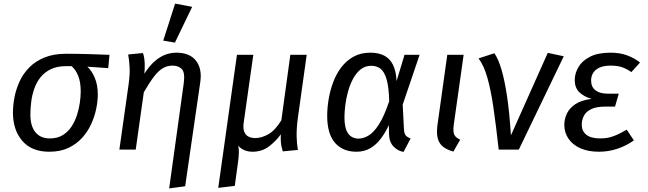

<svg xmlns="http://www.w3.org/2000/svg" viewBox="-20 -832 3602 1068"><path d="M348 -533Q378 -533 409.5 -532.5Q441 -532 473 -531Q505 -530 534.5 -529Q564 -528 589 -527L582 -453L466 -461Q491 -438 507.5 -398.5Q524 -359 524 -306Q524 -271 515.5 -228.5Q507 -186 488 -143.5Q469 -101 437.5 -66Q406 -31 361 -9.5Q316 12 254 12Q156 12 104 -48.5Q52 -109 52 -206Q52 -246 60.5 -290.5Q69 -335 88.5 -378Q108 -421 142 -456Q176 -491 227 -512Q278 -533 348 -533ZM378 -464H348Q298 -464 263.5 -447.5Q229 -431 206.5 -403.5Q184 -376 171.5 -341Q159 -306 154 -268.5Q149 -231 149 -195Q149 -131 177 -96.5Q205 -62 257 -62Q298 -62 327.5 -79.5Q357 -97 376.5 -126Q396 -155 407.5 -190Q419 -225 424 -260Q429 -295 429 -324Q429 -375 415 -410Q401 -445 378 -464Z M961 -539Q1035 -539 1070 -494.5Q1105 -450 1094 -375L1010 204L921 216L1002 -368Q1010 -427 992 -447Q974 -467 939 -467Q911 -467 886.5 -453Q862 -439 837 -406.5Q812 -374 780 -319L735 0H644L695 -360Q703 -418 701 -457Q699 -496 693 -529L775 -537Q779 -527 781.5 -513Q784 -499 785 -477Q786 -455 783 -422Q810 -464 838.5 -489.5Q867 -515 897.5 -527Q928 -539 961 -539ZM888 -606 954 -812 1049 -794 953 -595Z M1686 -527 1637 -177Q1629 -118 1630 -74Q1631 -30 1637 2L1553 10Q1544 -18 1542.5 -39Q1541 -60 1542 -85Q1517 -49 1477.5 -18.5Q1438 12 1385 12Q1360 12 1339.5 3.5Q1319 -5 1305 -22Q1308 -11 1308.5 5.5Q1309 22 1307 44.5Q1305 67 1300 99L1286 202L1194 213L1298 -527H1389L1336 -153Q1331 -119 1338.5 -99.5Q1346 -80 1362.5 -72Q1379 -64 1400 -64Q1435 -64 1473 -85.5Q1511 -107 1545 -163L1595 -527Z M2040 -539Q2085 -539 2116.5 -523Q2148 -507 2165.5 -472.5Q2183 -438 2186 -381L2230 -527H2314L2220 -250L2227 -113Q2228 -93 2235 -81.5Q2242 -70 2264 -62L2225 13Q2193 8 2169 -17Q2145 -42 2144 -85L2143 -136Q2124 -95 2098.5 -61Q2073 -27 2039.5 -7.5Q2006 12 1963 12Q1886 12 1843 -38Q1800 -88 1800 -188Q1800 -231 1808 -279.5Q1816 -328 1833 -374Q1850 -420 1878 -457Q1906 -494 1946 -516.5Q1986 -539 2040 -539ZM2045 -466Q2011 -466 1986 -446Q1961 -426 1943.5 -393Q1926 -360 1915.5 -321.5Q1905 -283 1900.5 -245.5Q1896 -208 1896 -179Q1896 -118 1916.5 -89.5Q1937 -61 1975 -61Q2000 -61 2028.5 -77Q2057 -93 2086.5 -138Q2116 -183 2145 -269Q2143 -348 2130.5 -390.5Q2118 -433 2097 -449.5Q2076 -466 2045 -466Z M2468 -527H2559L2504 -138Q2499 -99 2507 -82.5Q2515 -66 2540 -55L2502 11Q2444 -5 2424.5 -39Q2405 -73 2413 -134Z M2642 -507 2730 -536Q2752 -504 2769.5 -445Q2787 -386 2800.5 -296Q2814 -206 2822 -79L3027 -538L3116 -519L2866 0H2754Q2739 -136 2724.5 -235Q2710 -334 2690.5 -401.5Q2671 -469 2642 -507Z M3311 12Q3252 12 3209 -7Q3166 -26 3142.5 -60Q3119 -94 3119 -137Q3119 -170 3133.5 -200.5Q3148 -231 3181 -253Q3214 -275 3271 -282Q3228 -294 3202.5 -319Q3177 -344 3177 -387Q3177 -423 3197 -458Q3217 -493 3261 -516Q3305 -539 3376 -539Q3429 -539 3470 -523.5Q3511 -508 3540 -484L3492 -431Q3468 -448 3442 -457.5Q3416 -467 3376 -467Q3339 -467 3315 -456Q3291 -445 3279.5 -426.5Q3268 -408 3268 -385Q3268 -348 3292.5 -329.5Q3317 -311 3360 -311H3422L3401 -239H3348Q3296 -239 3267.5 -224.5Q3239 -210 3227.5 -187Q3216 -164 3216 -138Q3216 -103 3241.5 -82.5Q3267 -62 3319 -62Q3359 -62 3392.5 -74.5Q3426 -87 3466 -111L3506 -51Q3465 -22 3415.5 -5Q3366 12 3311 12Z"/></svg>

Font: Fira Sans Variable
Style: Italic
Weight: 397
Italic angle: -8°
Designer: Carrois Corporate & Edenspiekermann AG
Foundry: Carrois Corporate GbR & Edenspiekermann AG
Version: Version 4.202